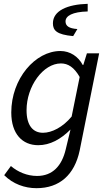

<svg xmlns="http://www.w3.org/2000/svg" viewBox="-20 -765 571 1005"><path d="M171 220C292 220 370 150 397 23L499 -486H435L416 -425H413C390 -469 347 -498 296 -498C165 -498 39 -354 39 -176C39 -63 98 -5 180 -5C242 -5 298 -36 349 -87L324 17C304 102 256 156 174 156C122 156 73 135 37 104L2 152C48 198 109 220 171 220ZM205 -70C152 -70 119 -109 119 -188C119 -314 206 -433 299 -433C336 -433 368 -413 397 -362L355 -155C309 -99 251 -70 205 -70ZM363 -576 385 -613C341 -616 323 -629 323 -653C323 -682 359 -703 439 -705V-745C333 -742 257 -709 257 -643C257 -606 276 -584 363 -576Z"/></svg>

Font: Source Sans Pro
Style: Italic
Weight: 400
Italic angle: -11°
Designer: Paul D. Hunt
Foundry: Adobe Systems Incorporated
Version: Version 3.006;hotconv 1.0.111;makeotfexe 2.5.65597